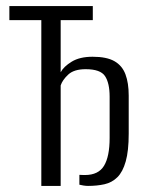

<svg xmlns="http://www.w3.org/2000/svg" viewBox="-20 -611 484 631"><path d="M115.8 0V-544.8H10.8V-591H285V-544.8H179.4V-373.5Q189.1 -392.1 215.6 -408.3Q242.1 -424.5 284.2 -424.5Q330.6 -424.5 356.1 -409.9Q381.6 -395.3 392.3 -366.8Q403 -338.3 403 -296.8V-171.8Q403 -114.8 393.2 -80.5Q383.5 -46.1 365.7 -28.5Q347.9 -11 323.4 -5.5Q298.9 0 269.2 0Q262.3 0 254.3 -1.3Q246.4 -2.6 240.9 -4V-36.4Q245.2 -36.1 250.1 -36Q254.9 -35.8 259.2 -35.8Q303.5 -35.8 321.9 -66.2Q340.3 -96.6 340.3 -157.7V-293.1Q340.3 -337.9 325.2 -360.8Q310.1 -383.6 261.6 -383.6Q223.1 -383.6 204.1 -365.8Q185.1 -348 179.4 -330.2V0Z"/></svg>

Font: Alumni Sans SC Thin
Style: Regular
Weight: 100
Designer: Robert E. Leuschke
Foundry: Robert E. Leuschke
Version: Version 1.018